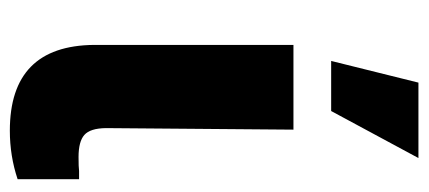

<svg xmlns="http://www.w3.org/2000/svg" viewBox="-244 -562 812 363"><g transform="rotate(90 161.5 -381.0)"><path d="M225.6 -530.3 222.7 -175.8Q223.1 -146 235.6 -135Q248 -124 277.3 -124Q296.9 -124 303.7 -125H319.3V-8.8Q275.4 5.9 227.5 5.9Q66.9 5.9 65.4 -153.3V-530.3ZM136.7 -766.6H279.3L190.4 -601.6H95.7Z"/></g></svg>

Font: Pretendard Std ExtraBold
Style: Regular
Weight: 800
Designer: Base glyphs from Inter by Rasmus Andersson; Hangeul glyphs from Noto Sans CJK(Source Han Sans) by Jang Soo-young and Kan
Foundry: Kil Hyung-jin
Version: Version 1.309